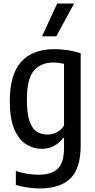

<svg xmlns="http://www.w3.org/2000/svg" viewBox="-20 -828 532 1078"><path d="M204.5 230Q172.5 230 135.8 225Q99 220 69 210V132Q134.5 153 198 153Q268 153 303.8 119.8Q339.5 86.5 339.5 2V-53.5H334Q317 -28 286.2 -10.2Q255.5 7.5 214 7.5Q167.5 7.5 126.8 -17.8Q86 -43 60.5 -102Q35 -161 35 -261Q35 -409 98.5 -480.5Q162 -552 286.5 -552Q323 -552 363 -545.8Q403 -539.5 433 -528.5V-12.5Q433 118.5 375 174.2Q317 230 204.5 230ZM247.5 -72.5Q274 -72.5 299.2 -85.5Q324.5 -98.5 339.5 -123.5V-470Q328 -472.5 311.5 -474.8Q295 -477 280 -477Q209 -477 170 -431Q131 -385 131 -270Q131 -189.5 146 -147Q161 -104.5 187.2 -88.5Q213.5 -72.5 247.5 -72.5ZM216 -624 301 -808H396L296 -624Z"/></svg>

Font: Encode Sans Condensed Medium
Style: Regular
Weight: 500
Width: 3
Designer: Multiple Designers
Foundry: Impallari Type
Version: Version 3.000; ttfautohint (v1.8.3) -l 8 -r 50 -G 200 -x 14 